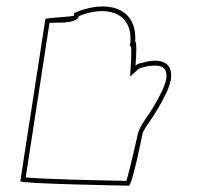

<svg xmlns="http://www.w3.org/2000/svg" viewBox="-20 -585 667 605"><path d="M44 -14C43 -6 376 0 386 0C396 0 427 -152 428 -159C432 -184 464 -209 503 -290C543 -371 508 -412 424 -386C418 -386 413 -383 407 -378C410 -416 411 -454 406 -454C413 -568 308 -586 214 -544L213 -536C211 -532 124 -529 123 -525ZM61 -26 136 -513C152 -515 218 -508 228 -532V-534C309 -568 397 -551 391 -453L389 -439H393C394 -426 394 -402 392 -377L390 -344L416 -367C421 -371 422 -371 422 -371H424C450 -379 474 -380 486 -376C506 -369 514 -346 489 -295C450 -215 420 -196 413 -157C412 -153 388 -44 378 -15C329 -16 113 -20 61 -26Z"/></svg>

Font: Ampere
Style: OuLnIta
Weight: 400
Version: Version 1